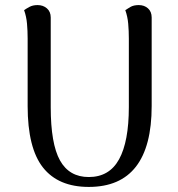

<svg xmlns="http://www.w3.org/2000/svg" viewBox="-20 -724 701 757"><path d="M578 -655V-306Q578 -147 516 -67Q454 13 330 13Q210 13 149.5 -63.5Q89 -140 89 -306V-572Q89 -602 86.5 -630.5Q84 -659 75 -684Q82 -689 95.5 -696.5Q109 -704 128 -704Q150 -704 165 -691Q180 -678 180 -655V-302Q180 -157 216.5 -91.5Q253 -26 330 -26Q411 -26 449.5 -96Q488 -166 488 -302V-572Q488 -602 485.5 -630.5Q483 -659 474 -684Q481 -689 494 -696.5Q507 -704 527 -704Q549 -704 563.5 -691Q578 -678 578 -655Z"/></svg>

Font: Arima Thin Medium
Style: Regular
Weight: 500
Version: Version 1.100